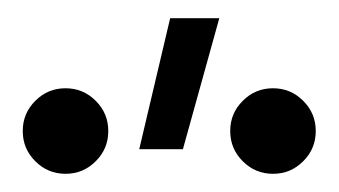

<svg xmlns="http://www.w3.org/2000/svg" viewBox="-20 -772 372 211"><path d="M133 -608 167 -752H221L181 -608ZM52 -581Q32.5 -581 18.8 -594.8Q5 -608.5 5 -628Q5 -647.5 18.8 -661.2Q32.5 -675 52 -675Q71.5 -675 85.2 -661.2Q99 -647.5 99 -628Q99 -608.5 85.2 -594.8Q71.5 -581 52 -581ZM280 -581Q260.5 -581 246.8 -594.8Q233 -608.5 233 -628Q233 -647.5 246.8 -661.2Q260.5 -675 280 -675Q299.5 -675 313.2 -661.2Q327 -647.5 327 -628Q327 -608.5 313.2 -594.8Q299.5 -581 280 -581Z"/></svg>

Font: Geologica Cursive Thin
Style: Regular
Weight: 250
Designer: Sindre Bremnes, Frode Helland
Foundry: Monokrom Skriftforlag AS
Version: Version 1.010;gftools[0.9.28]